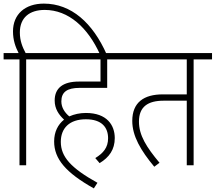

<svg xmlns="http://www.w3.org/2000/svg" viewBox="-20 -916 1195 1064"><path d="M125 -587H228V-622H122C105 -654 90 -689 90 -736C90 -818 143 -861 228 -861C360 -861 467 -763 534 -615H571C494 -789 375 -896 223 -896C119 -896 52 -837 52 -742C52 -693 66 -655 83 -622H0V-587H88V0H125Z M508 -40 532 -12C585 -44 616 -87 616 -151C616 -222 573 -290 456 -290C422 -290 391 -283 364 -271C340 -291 320 -319 320 -354C320 -406 352 -429 421 -429H574V-587H680V-622H214V-587H537V-464H417C329 -464 283 -428 283 -359C283 -313 306 -280 335 -253C301 -226 280 -185 280 -132C280 -35 345 41 500 128L520 97C373 15 317 -47 317 -130C317 -206 365 -255 456 -255C544 -255 579 -210 579 -150C579 -98 552 -67 508 -40Z M1053 -587H1155V-622H666V-587H1015V-393H882C778 -393 713 -349 713 -246C713 -162 760 -82 835 8L864 -14C792 -100 750 -166 750 -242C750 -325 800 -358 887 -358H1015V0H1053Z"/></svg>

Font: Noto Sans Devanagari SemiCondensed ExtraLight
Style: Regular
Weight: 200
Width: 4
Designer: Jelle Bosma - Monotype Design Team
Foundry: Monotype Imaging Inc.
Version: Version 2.004